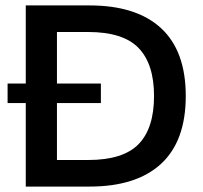

<svg xmlns="http://www.w3.org/2000/svg" viewBox="-20 -688 750 708"><path d="M665 -334Q665 -168 574 -84Q483 0 310 0H75V-308H8V-380H75V-668H310Q483 -668 574 -584Q665 -500 665 -334ZM548 -334Q548 -452 491 -511Q434 -570 305 -570H190V-380H352V-308H190V-98H305Q434 -98 491 -156.5Q548 -215 548 -334Z"/></svg>

Font: Gantari SemiBold
Style: Regular
Weight: 600
Designer: Anugrah Pasau
Foundry: Lafontype
Version: Version 1.000; ttfautohint (v1.8.4)